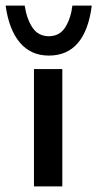

<svg xmlns="http://www.w3.org/2000/svg" viewBox="-42 -664 347 684"><path d="M79 -418H180V0H79ZM132 -466Q68 -466 29 -512Q-10 -558 -22 -644H46Q53 -597 73.5 -566Q94 -535 132 -535Q170 -535 190 -566Q210 -597 216 -644H285Q262 -466 132 -466Z"/></svg>

Font: Reem Kufi Ink
Style: Regular
Weight: 400
Designer: Khaled Hosny
Version: Version 1.7